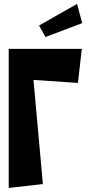

<svg xmlns="http://www.w3.org/2000/svg" viewBox="-20 -946 453 966"><path d="M209 -759.8 176.3 -817.4 367.7 -926.3 393.6 -829.6ZM23.9 -0.5V-700.2H391.6L372.1 -528.8L148.4 -543.9L195.8 -20Z"/></svg>

Font: Some Time Later
Style: Regular
Weight: 400
Version: Version 003.300